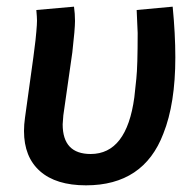

<svg xmlns="http://www.w3.org/2000/svg" viewBox="-20 -546 581 576"><path d="M238 10Q411 10 470 -145Q506 -235 506 -374Q506 -444 498 -526L390 -516L393 -447Q393 -347 389 -310L383 -254Q360 -84 252 -84Q168 -84 168 -173L170 -200L197 -389Q205 -459 205 -483Q205 -505 202 -526L89 -516Q91 -494 91 -484Q91 -473 89 -451Q88 -425 55 -193Q52 -172 52 -153Q52 -75 100 -32.5Q148 10 238 10Z"/></svg>

Font: Brisa Sans Medium
Style: Italic
Weight: 600
Italic angle: -8°
Designer: Dalton Maag Ltd
Foundry: Dalton Maag Ltd
Version: Version 1.101;July 10, 2019;FontCreator 11.5.0.2425 64-bit